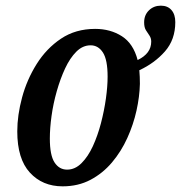

<svg xmlns="http://www.w3.org/2000/svg" viewBox="-20 -648 639 678"><path d="M201 10Q130 10 85.5 -38.5Q41 -87 41 -184Q41 -241 58 -304Q75 -367 109.5 -422Q144 -477 195.5 -511.5Q247 -546 316 -546Q370 -546 410.5 -520Q451 -494 466 -436Q514 -459 514 -501Q514 -513 508 -522Q502 -531 495.5 -541Q489 -551 489 -569Q489 -595 506 -611.5Q523 -628 548 -628Q572 -628 585.5 -612.5Q599 -597 599 -570Q599 -508 562.5 -466.5Q526 -425 472 -400Q473 -389 473.5 -376.5Q474 -364 474 -352Q473 -307 462 -257.5Q451 -208 429.5 -160.5Q408 -113 375.5 -74.5Q343 -36 299.5 -13Q256 10 201 10ZM217 -49Q245 -49 268 -72Q291 -95 308 -132Q325 -169 336.5 -213Q348 -257 354 -300Q360 -343 360 -377Q360 -437 343.5 -462.5Q327 -488 300 -488Q272 -488 249.5 -465.5Q227 -443 210 -406.5Q193 -370 180.5 -326Q168 -282 162 -238.5Q156 -195 156 -159Q156 -100 172.5 -74.5Q189 -49 217 -49Z"/></svg>

Font: Noto Serif ExtraCondensed SemiBold
Style: Italic
Weight: 600
Width: 2
Italic angle: -12°
Designer: Monotype Design Team
Foundry: Monotype Imaging Inc.
Version: Version 2.013